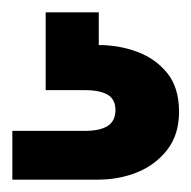

<svg xmlns="http://www.w3.org/2000/svg" viewBox="-20 -27 310 311"><path d="M0 264V185H117Q142 185 154.5 177Q167 169 167 151Q167 134 154.5 126.5Q142 119 117 119H54V-7H140V46Q173 46 202.5 57Q232 68 251 91.5Q270 115 270 154Q270 191 251 215.5Q232 240 202.5 252Q173 264 138 264Z"/></svg>

Font: DM Sans 17pt ExtraBold
Style: Regular
Weight: 800
Version: Version 4.004;gftools[0.9.30]